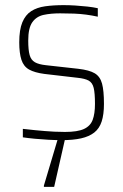

<svg xmlns="http://www.w3.org/2000/svg" viewBox="-20 -538 480 748"><path d="M220 8Q197 8 169 6.5Q141 5 115 2.5Q89 0 69 -3V-36Q95 -33 115.5 -31Q136 -29 154.5 -27.5Q173 -26 192 -25Q211 -24 233 -24Q282 -24 307 -35.5Q332 -47 341 -71Q350 -95 350 -133Q350 -175 345 -195.5Q340 -216 325.5 -224Q311 -232 282 -235L153 -250Q115 -255 93.5 -267Q72 -279 63.5 -305Q55 -331 55 -373Q55 -422 67 -451Q79 -480 101.5 -494.5Q124 -509 156 -513.5Q188 -518 228 -518Q250 -518 273.5 -516.5Q297 -515 320 -512.5Q343 -510 361 -506V-473Q338 -478 315.5 -481Q293 -484 268.5 -485Q244 -486 214 -486Q178 -486 150 -480Q122 -474 106 -451.5Q90 -429 90 -380Q90 -343 95.5 -323.5Q101 -304 116 -295.5Q131 -287 159 -284L285 -270Q328 -265 349 -252.5Q370 -240 377.5 -212.5Q385 -185 385 -133Q385 -92 376 -64.5Q367 -37 347 -21.5Q327 -6 296 1Q265 8 220 8ZM151 190V185L210 -13H236V-8L191 190Z"/></svg>

Font: Saira SemiCondensed Thin
Style: Regular
Weight: 250
Width: 4
Designer: Hector Gatti with collaboration of the Omnibus-Type team
Foundry: Omnibus-Type
Version: Version 1.101